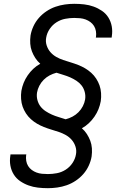

<svg xmlns="http://www.w3.org/2000/svg" viewBox="-20 -843 640 1006"><path d="M231 143Q204 143 178.5 140Q153 137 129.5 128.5Q106 120 85.5 106Q65 92 52 71Q39 50 34.5 25Q30 0 34 -26Q34 -28 34.5 -30Q35 -32 35 -34H118Q118 -33 117.5 -32Q117 -31 117 -30Q115 -15 117.5 0Q120 15 127.5 27Q135 39 146.5 47.5Q158 56 171.5 61Q185 66 200 67.5Q215 69 231 69Q254 69 278 64.5Q302 60 323.5 46.5Q345 33 359.5 11.5Q374 -10 378 -34Q382 -55 375.5 -75Q369 -95 356 -110Q343 -125 325.5 -135Q308 -145 288.5 -151.5Q269 -158 249 -164Q229 -170 210 -177.5Q191 -185 174 -195Q157 -205 142 -218.5Q127 -232 116 -249Q105 -266 98.5 -284.5Q92 -303 90.5 -324.5Q89 -346 92 -367Q96 -389 104 -409Q112 -429 125 -448Q138 -467 154.5 -482.5Q171 -498 191 -509Q176 -522 165 -539Q154 -556 147 -574.5Q140 -593 138.5 -614Q137 -635 140 -657Q144 -681 155 -705Q166 -729 183.5 -749Q201 -769 223.5 -784Q246 -799 270.5 -807.5Q295 -816 320 -819.5Q345 -823 369 -823Q396 -823 421.5 -820Q447 -817 470.5 -808.5Q494 -800 514.5 -786Q535 -772 548 -751Q561 -730 565.5 -705Q570 -680 566 -654Q566 -652 565.5 -650Q565 -648 565 -646H482Q482 -647 482.5 -648Q483 -649 483 -650Q485 -665 482.5 -680Q480 -695 472.5 -707Q465 -719 453.5 -727.5Q442 -736 428.5 -741Q415 -746 400 -747.5Q385 -749 369 -749Q346 -749 322 -744.5Q298 -740 276.5 -726.5Q255 -713 240.5 -691.5Q226 -670 222 -646Q218 -625 224.5 -605Q231 -585 244 -570Q257 -555 274.5 -545Q292 -535 311.5 -528.5Q331 -522 351 -516Q371 -510 390 -502.5Q409 -495 426 -485Q443 -475 458 -461.5Q473 -448 484 -431Q495 -414 501.5 -395.5Q508 -377 509.5 -355.5Q511 -334 508 -313Q504 -291 496 -271Q488 -251 475 -232Q462 -213 445.5 -197.5Q429 -182 409 -171Q424 -158 435 -141Q446 -124 453 -105.5Q460 -87 461.5 -66Q463 -45 460 -23Q456 1 445 25Q434 49 416.5 69Q399 89 376.5 104Q354 119 329.5 127.5Q305 136 280 139.5Q255 143 231 143ZM324 -218Q343 -223 360 -232Q377 -241 391 -255Q405 -269 414 -286.5Q423 -304 426 -322Q429 -342 424 -361Q419 -380 408 -394.5Q397 -409 381 -419.5Q365 -430 348 -437.5Q331 -445 312.5 -450.5Q294 -456 276 -462Q257 -457 240 -448Q223 -439 209 -425Q195 -411 186 -393.5Q177 -376 174 -358Q171 -338 176 -319Q181 -300 192 -285.5Q203 -271 219 -260.5Q235 -250 252 -242.5Q269 -235 287.5 -229.5Q306 -224 324 -218Z"/></svg>

Font: Zed Sans Extended
Style: Italic
Weight: 400
Width: 7
Italic angle: -9°
Designer: Belleve Invis
Foundry: Belleve Invis
Version: Version 1.0.0; ttfautohint (v1.8.4)